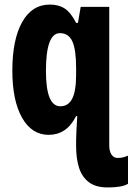

<svg xmlns="http://www.w3.org/2000/svg" viewBox="-20 -580 580 840"><path d="M198 -560Q237 -560 263.5 -542.5Q290 -525 313 -480H321L333 -550H458V57Q458 82 468 96.5Q478 111 494 111Q508 111 518 108.5Q528 106 540 101V224Q526 233 502.5 236.5Q479 240 455 240Q401 241 370 218Q339 195 326 154.5Q313 114 313 60V31Q313 15 314.5 -10.5Q316 -36 318 -72H313Q291 -29 261 -9.5Q231 10 193 10Q119 10 76.5 -65Q34 -140 34 -271Q34 -407 77 -483.5Q120 -560 198 -560ZM242 -435Q181 -435 181 -269Q181 -115 244 -115Q279 -115 296 -148.5Q313 -182 313 -254V-282Q313 -363 296.5 -399Q280 -435 242 -435Z"/></svg>

Font: Noto Sans ExtraCondensed ExtraBold
Style: Regular
Weight: 800
Width: 2
Designer: Monotype Design Team
Foundry: Monotype Imaging Inc.
Version: Version 2.013; ttfautohint (v1.8.4.7-5d5b)